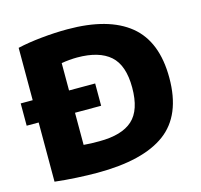

<svg xmlns="http://www.w3.org/2000/svg" viewBox="-108 -866 1036 990"><g transform="rotate(-15 410.0 -370.5)"><path d="M293 7.5Q243.5 7.5 183 4.2Q122.5 1 67 -5.5V-720Q123 -733 195.2 -740.2Q267.5 -747.5 333.5 -747.5Q552.5 -747.5 665 -655.8Q777.5 -564 777.5 -370Q777.5 -170 657.2 -81.2Q537 7.5 293 7.5ZM344.5 -147Q465 -147 522.2 -198.8Q579.5 -250.5 579.5 -371Q579.5 -490 520.8 -542Q462 -594 344.5 -594Q326 -594 303 -592Q280 -590 261 -586.5V-150Q281 -148 301.2 -147.5Q321.5 -147 344.5 -147ZM3 -321.5V-440.5H400.5V-321.5Z"/></g></svg>

Font: Encode Sans Semi Expanded ExtraBold
Style: Regular
Weight: 800
Width: 6
Designer: Multiple Designers
Foundry: Impallari Type
Version: Version 3.000; ttfautohint (v1.8.3) -l 8 -r 50 -G 200 -x 14 